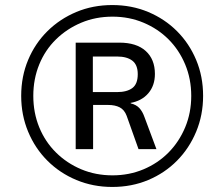

<svg xmlns="http://www.w3.org/2000/svg" viewBox="-20 -733 856 761"><path d="M425 8Q349 8 283 -19.5Q217 -47 168 -96Q119 -145 91.5 -211Q64 -277 64 -353Q64 -430 91.5 -495.5Q119 -561 168 -609.5Q217 -658 282.5 -685.5Q348 -713 425 -713Q502 -713 567.5 -685.5Q633 -658 681.5 -609.5Q730 -561 757.5 -495.5Q785 -430 785 -353Q785 -277 757.5 -211Q730 -145 681.5 -96Q633 -47 567.5 -19.5Q502 8 425 8ZM426 -38Q492 -38 549 -62Q606 -86 648 -128.5Q690 -171 714 -228.5Q738 -286 738 -353Q738 -420 714 -477.5Q690 -535 648 -577Q606 -619 549 -643Q492 -667 426 -667Q359 -667 302 -643Q245 -619 202 -577Q159 -535 135.5 -477.5Q112 -420 112 -353Q112 -286 135.5 -228.5Q159 -171 202 -128.5Q245 -86 302 -62Q359 -38 426 -38ZM280 -142V-564H453Q521 -564 557.5 -531Q594 -498 594 -440Q594 -394 568 -363.5Q542 -333 497 -325L499 -323Q520 -318 532.5 -304.5Q545 -291 553 -268L600 -142H529L482 -274Q473 -298 454.5 -307.5Q436 -317 409 -317H336L349 -326V-142ZM348 -368H444Q483 -368 504.5 -384Q526 -400 526 -439Q526 -476 504.5 -492.5Q483 -509 444 -509H348Z"/></svg>

Font: Nunito Sans 7pt
Style: Italic
Weight: 400
Italic angle: -9°
Designer: Vernon Adams
Foundry: Vernon Adams
Version: Version 3.101;gftools[0.9.27]